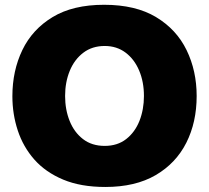

<svg xmlns="http://www.w3.org/2000/svg" viewBox="-20 -748 852 783"><path d="M409.5 14.5Q309.5 14.5 237.8 -15.5Q166 -45.5 120.2 -97.2Q74.5 -149 52.5 -215.8Q30.5 -282.5 30.5 -355.5Q30.5 -459.5 71.2 -544Q112 -628.5 194.8 -678.5Q277.5 -728.5 404.5 -728.5Q533 -728.5 616.5 -678.2Q700 -628 741 -543.5Q782 -459 782 -356.5Q782 -249.5 739.8 -165.8Q697.5 -82 614.8 -33.8Q532 14.5 409.5 14.5ZM407 -153Q459 -153 494.8 -181Q530.5 -209 548.8 -255.2Q567 -301.5 567 -356.5Q567 -414 547.5 -460.2Q528 -506.5 492 -533.5Q456 -560.5 407 -560.5Q356 -560.5 319.8 -533Q283.5 -505.5 264.5 -459.2Q245.5 -413 245.5 -356.5Q245.5 -301 264 -254.8Q282.5 -208.5 318.5 -180.8Q354.5 -153 407 -153Z"/></svg>

Font: Commissioner ExtraBold
Style: Regular
Weight: 800
Designer: Kostas Bartsokas
Foundry: Kostas Bartsokas
Version: Version 1.000; ttfautohint (v1.8.3)